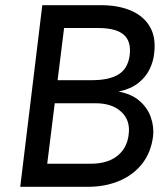

<svg xmlns="http://www.w3.org/2000/svg" viewBox="-20 -720 649 740"><path d="M58 0 143 -700H370Q436 -700 485 -679Q534 -658 558 -616.5Q582 -575 574 -513Q571 -483 556.5 -453Q542 -423 513 -400Q484 -377 437 -367Q487 -358 518 -331Q549 -304 561.5 -267.5Q574 -231 570 -195Q562 -132 527.5 -88.5Q493 -45 439 -22.5Q385 0 319 0ZM202 -411H335Q400 -411 436.5 -433Q473 -455 480 -508Q486 -562 456 -587Q426 -612 359 -612H227ZM162 -89H330Q394 -89 432 -119Q470 -149 476 -202Q483 -256 447.5 -289Q412 -322 349 -322H191Z"/></svg>

Font: Haskoy Medium
Style: Italic
Weight: 500
Designer: Ertekin Erdin
Foundry: Ertekin Erdin
Version: Version 2.000; ttfautohint (v1.8.4.7-5d5b)